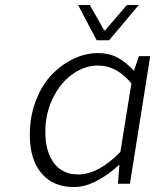

<svg xmlns="http://www.w3.org/2000/svg" viewBox="-20 -734 640 767"><path d="M366.2 -573.2 292 -713.9H338.9L396 -612.8H399.9L486.8 -713.9H534.2L416 -573.2ZM274.9 13.2Q192.4 13.2 145.8 -41.7Q99.1 -96.7 99.1 -195.8Q99.1 -268.6 123 -331.1Q147 -393.6 185.8 -434.6Q224.6 -475.6 273.2 -498.8Q321.8 -522 372.1 -522Q415 -522 448.7 -504.4Q482.4 -486.8 515.1 -451.2L535.2 -509.8H580.1L499 0H451.2L457 -74.2H454.1Q413.6 -36.1 366.5 -11.5Q319.3 13.2 274.9 13.2ZM292 -37.1Q372.6 -37.1 460.9 -127L504.9 -400.9Q445.8 -472.2 372.1 -472.2Q318.4 -472.2 270 -438Q221.7 -403.8 191.4 -342.3Q161.1 -280.8 161.1 -207Q161.1 -128.9 195.3 -83Q229.5 -37.1 292 -37.1Z"/></svg>

Font: Office Code Pro Light Italic
Style: Regular
Weight: 300
Italic angle: -9°
Designer: Nathan Rutzky & Paul D. Hunt
Foundry: Adobe Systems Incorporated
Version: Version 1.004;PS 001.004;hotconv 1.0.70;makeotf.lib2.5.58329